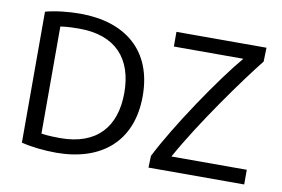

<svg xmlns="http://www.w3.org/2000/svg" viewBox="-75 -829 1417 966"><g transform="rotate(10 633.5 -346.0)"><path d="M1214 -695H754V-620H1109C1004 -496 820 -225 736 -58L734 2H1223V-73H838C939 -257 1125 -515 1212 -624ZM174 -620C182 -621 207 -626 271 -626C456 -626 549 -521 549 -347C549 -171 455 -67 271 -67C207 -67 182 -72 174 -73ZM643 -347C643 -581 491 -701 262 -701C204 -701 136 -694 85 -680V-11C136 2 204 9 263 9C491 9 643 -113 643 -347Z"/></g></svg>

Font: Repo
Style: Regular
Weight: 400
Designer: Stefan Peev
Foundry: Context Ltd
Version: Version 0.000